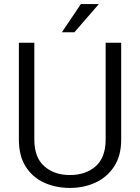

<svg xmlns="http://www.w3.org/2000/svg" viewBox="-20 -923 693 953"><path d="M504.4 -710.9H581.5V-230Q581.5 -149.9 546.6 -96.7Q511.7 -43.5 454.1 -16.8Q396.5 9.8 327.1 9.8Q255.9 9.8 198.2 -16.8Q140.6 -43.5 107.2 -96.7Q73.7 -149.9 73.7 -230V-710.9H150.4V-230Q150.4 -141.6 199.7 -97.9Q249 -54.2 327.1 -54.2Q405.8 -54.2 455.1 -97.9Q504.4 -141.6 504.4 -230ZM287.1 -762.7 381.3 -902.8H470.7L349.1 -762.7Z"/></svg>

Font: Vazirmatn RD Light
Style: Regular
Weight: 300
Designer: Saber Rastikerdar
Foundry: Saber Rastikerdar
Version: Version 32.102